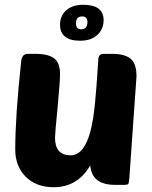

<svg xmlns="http://www.w3.org/2000/svg" viewBox="-20 -776 640 806"><path d="M222 -327Q211 -217 211 -198Q211 -124 277 -124Q346 -124 371 -280Q379 -332 385 -414L393 -530Q395 -550 415 -550H451Q509 -550 533 -525Q553 -504 553 -455Q553 -449 523 -29Q521 -8 519 -4Q516 0 502 0H463Q365 0 359 -82Q306 10 205 10Q131 10 86 -36Q44 -80 44 -148Q44 -289 69 -519Q72 -550 97 -550H129Q188 -550 212 -527Q232 -508 232 -465Q232 -436 222 -327ZM415 -691Q415 -660 396 -637Q369 -605 317 -605Q232 -605 232 -673Q232 -707 255 -730Q282 -756 329 -756Q415 -756 415 -691ZM299 -678Q299 -653 321 -653Q347 -653 347 -684Q347 -707 325 -707Q299 -707 299 -678Z"/></svg>

Font: PoetsenOne
Style: Regular
Weight: 400
Designer: Rodrigo Fuenzalida, Pablo Impallari
Foundry: Pablo Impallari, Rodrigo Fuenzalida
Version: Version 1.000